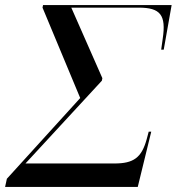

<svg xmlns="http://www.w3.org/2000/svg" viewBox="-79 -734 694 754"><path d="M-59 0H462L515 -217H505L497 -187C477 -115 446 -92 370 -92H21L321 -417L323 -427L201 -704H466C551 -704 574 -675 560 -582L554 -539H564L595 -714H90L88 -704L236 -349L-52 -32Z"/></svg>

Font: Noto Serif Display
Style: Italic
Weight: 400
Italic angle: -12°
Designer: Monotype Design Team
Foundry: Monotype Imaging Inc.
Version: Version 2.009